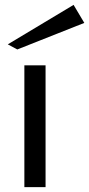

<svg xmlns="http://www.w3.org/2000/svg" viewBox="-20 -768 366 788"><path d="M80 0V-500H167V0ZM51 -565 12 -586 282 -748 326 -674Z"/></svg>

Font: Panamera Medium
Style: Regular
Weight: 500
Designer: Bastien Sozeau
Foundry: NBR — Bastien Sozeau
Version: Version 3.002; ttfautohint (v1.8.4.7-5d5b);gftools[0.9.33]